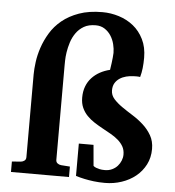

<svg xmlns="http://www.w3.org/2000/svg" viewBox="-53 -797 784 858"><g transform="rotate(5 338.5 -367.5)"><path d="M26.9 -46.9 66.9 -49.8Q76.2 -50.8 83 -56.2Q89.8 -61.5 89.8 -71.8V-442.9Q89.8 -466.8 94 -498.5Q98.1 -530.3 109.4 -564Q120.6 -597.7 140.4 -630.6Q160.2 -663.6 191.7 -689.5Q223.1 -715.3 267.6 -731.2Q312 -747.1 372.1 -747.1Q410.2 -747.1 446.5 -735.6Q482.9 -724.1 511.5 -701.2Q540 -678.2 557.6 -642.8Q575.2 -607.4 575.2 -560.1Q575.2 -535.6 572.8 -513.7Q570.3 -491.7 564.9 -473.1Q556.2 -474.6 548.3 -474.4Q540.5 -474.1 535.2 -474.1Q518.6 -473.6 502.4 -469.5Q486.3 -465.3 473.4 -456.8Q460.4 -448.2 452.6 -435.1Q444.8 -421.9 444.8 -402.8Q444.8 -381.3 459.7 -364.5Q474.6 -347.7 497.1 -332Q519.5 -316.4 545.4 -300.3Q571.3 -284.2 593.8 -263.9Q616.2 -243.7 631.1 -217.8Q646 -191.9 646 -157.2Q646 -118.2 629.9 -86.9Q613.8 -55.7 586.7 -33.7Q559.6 -11.7 523.9 0.2Q488.3 12.2 449.2 12.2Q422.4 12.2 398.7 9.3Q375 6.3 356.9 2.4Q335.9 -2 317.9 -7.8V-152.8H383.8L392.1 -59.1Q397 -54.7 404.3 -51.8Q410.6 -49.3 420.2 -47.1Q429.7 -44.9 443.8 -44.9Q461.9 -44.9 476.3 -51.8Q490.7 -58.6 500.5 -69.6Q510.3 -80.6 515.6 -94Q521 -107.4 521 -121.1Q521 -142.1 512.2 -157.5Q503.4 -172.9 488.8 -185.5Q474.1 -198.2 455.8 -208.5Q437.5 -218.8 418 -229.5Q398.4 -240.2 380.1 -252Q361.8 -263.7 347.2 -278.8Q332.5 -293.9 323.7 -313.5Q314.9 -333 314.9 -358.9Q314.9 -387.2 323.5 -409.4Q332 -431.6 347.4 -448.2Q362.8 -464.8 383.3 -476.1Q403.8 -487.3 428.2 -493.2Q430.7 -508.8 432.6 -523.4L435.5 -548.8Q437 -561.5 437 -569.8Q437 -588.4 431.9 -608.9Q426.8 -629.4 415.8 -646.5Q404.8 -663.6 387.7 -674.8Q370.6 -686 347.2 -686Q315.4 -686 294.2 -673.6Q272.9 -661.1 259.3 -641.6Q245.6 -622.1 238.3 -598.9Q231 -575.7 227.8 -554.4Q224.6 -533.2 224.4 -516.6Q224.1 -500 224.1 -494.1V-71.8Q224.1 -61.5 231 -56.2Q237.8 -50.8 247.1 -49.8L287.1 -46.9V0H26.9Z"/></g></svg>

Font: Charis SIL
Style: Bold
Weight: 700
Foundry: SIL International
Version: Version 4.112